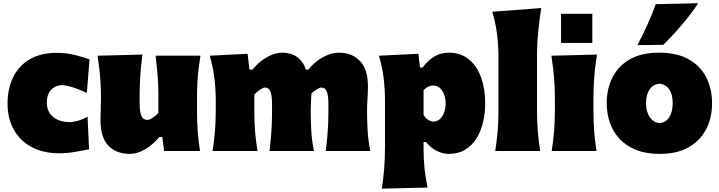

<svg xmlns="http://www.w3.org/2000/svg" viewBox="-20 -929 4425 1181"><path d="M344.2 13.7Q244.1 13.7 172.9 -25.4Q101.6 -64.5 64 -133.3Q26.4 -202.1 26.4 -291.5Q26.4 -381.8 60.1 -452.4Q93.8 -522.9 161.4 -563.5Q229 -604 330.6 -604Q388.2 -604 440.9 -590.6Q493.7 -577.1 530.8 -564L514.2 -357.4Q459 -383.3 418.9 -394.5Q378.9 -405.8 358.9 -405.8Q319.3 -403.3 293.7 -375.7Q268.1 -348.1 268.1 -298.8Q268.1 -241.7 306.2 -210.2Q344.2 -178.7 407.7 -177.7Q427.7 -177.7 459 -186.3Q490.2 -194.8 518.6 -211.4L527.8 -10.3Q492.2 -3.4 442.9 5.1Q393.6 13.7 344.2 13.7Z M779.8 17.6Q694.3 17.6 646.2 -33.4Q598.1 -84.5 598.1 -189.5Q598.1 -228 599.6 -257.3Q601.1 -286.6 601.1 -319.8Q601.1 -377.4 598.4 -422.1Q595.7 -466.8 591.1 -506.3Q586.4 -545.9 580.1 -586.4L856 -593.3Q848.1 -532.2 843.5 -472.9Q838.9 -413.6 838.9 -351.1V-293Q838.9 -241.2 849.6 -216.3Q860.4 -191.4 887.2 -191.4Q898.9 -191.4 919.9 -205.1Q940.9 -218.8 954.1 -234.4V-351.1Q954.1 -413.6 949.2 -469.5Q944.3 -525.4 937 -586.4H1212.9Q1206.5 -545.9 1201.7 -506.3Q1196.8 -466.8 1194.3 -422.1Q1191.9 -377.4 1191.9 -319.8V-250.5Q1191.9 -177.2 1196.3 -119.1Q1200.7 -61 1210.4 0H989.3L978.5 -85.9H959.5Q922.4 -40 873.5 -11.2Q824.7 17.6 779.8 17.6Z M1983.9 0Q1991.2 -61 1995.6 -117.4Q2000 -173.8 2000 -236.8V-288.6Q2000 -340.8 1990.2 -365.7Q1980.5 -390.6 1956.1 -390.6Q1946.3 -390.6 1928 -379.2Q1909.7 -367.7 1895.5 -353.5Q1894.5 -326.7 1892.8 -300.3Q1891.1 -273.9 1891.1 -250.5Q1891.1 -177.2 1895 -119.1Q1898.9 -61 1911.1 0H1637.7Q1645 -61 1649.2 -117.4Q1653.3 -173.8 1653.3 -236.8V-288.6Q1653.3 -340.8 1643.6 -365.7Q1633.8 -390.6 1609.4 -390.6Q1598.6 -390.6 1578.1 -376.7Q1557.6 -362.8 1544.4 -347.2V-236.8Q1544.4 -173.8 1549.3 -117.4Q1554.2 -61 1564 0H1287.6Q1296.9 -61 1302 -119.1Q1307.1 -177.2 1307.1 -250.5V-308.6Q1307.1 -377 1299.1 -445.6Q1291 -514.2 1270 -586.4L1502.9 -598.1L1514.6 -501H1533.2Q1570.8 -547.4 1619.9 -576.2Q1668.9 -605 1716.3 -605Q1768.1 -605 1805.7 -579.6Q1843.3 -554.2 1861.8 -501H1876.5Q1914.1 -547.9 1964.8 -576.4Q2015.6 -605 2063 -605Q2146 -605 2194.6 -553.7Q2243.2 -502.4 2243.2 -397.5Q2243.2 -358.9 2240.5 -321.3Q2237.8 -283.7 2237.8 -250.5Q2237.8 -177.2 2241.7 -119.1Q2245.6 -61 2257.8 0Z M2328.6 231.4Q2337.9 170.4 2343 108.9Q2348.1 47.4 2348.1 -25.9V-308.6Q2348.1 -377 2340.1 -445.6Q2332 -514.2 2311 -586.4L2553.7 -598.1L2563 -514.2H2580.1Q2647 -605 2739.3 -605Q2814.9 -605 2864.7 -563.5Q2914.6 -522 2939.5 -451.7Q2964.4 -381.3 2964.4 -293.9Q2964.4 -232.9 2951.2 -176.8Q2938 -120.6 2910.4 -76.9Q2882.8 -33.2 2840.6 -7.8Q2798.3 17.6 2740.2 17.6Q2705.1 17.6 2668.5 0.2Q2631.8 -17.1 2599.6 -55.7H2585.4V-12.2Q2585.4 50.8 2591.3 107.2Q2597.2 163.6 2609.9 224.6ZM2645 -180.7Q2682.6 -183.1 2701.9 -216.3Q2721.2 -249.5 2721.2 -291.5Q2721.2 -336.4 2701.7 -368.7Q2682.1 -400.9 2644 -403.3Q2610.4 -401.9 2585.4 -374V-222.7Q2595.2 -205.1 2609.9 -194.1Q2624.5 -183.1 2645 -180.7Z M3026.4 0Q3035.6 -61 3040.8 -119.1Q3045.9 -177.2 3045.9 -250.5V-577.6Q3045.9 -647.5 3037.6 -716.1Q3029.3 -784.7 3008.3 -856.9L3309.1 -879.4Q3298.3 -811.5 3290.8 -736.1Q3283.2 -660.6 3283.2 -577.6V-250.5Q3283.2 -177.2 3288.1 -119.1Q3293 -61 3302.7 0Z M3431.2 -844.2H3623.5V-664.8H3431.2ZM3373.5 0Q3382.8 -61 3387.9 -119.1Q3393.1 -177.2 3393.1 -250.5V-308.6Q3393.1 -371.1 3390.1 -418.5Q3387.2 -465.8 3382.6 -505.9Q3377.9 -545.9 3371.6 -586.4L3651.9 -593.3Q3645.5 -551.8 3640.6 -510.7Q3635.7 -469.7 3633.1 -421.4Q3630.4 -373 3630.4 -308.6V-250.5Q3630.4 -177.2 3635 -119.1Q3639.6 -61 3649.4 0Z M4039.1 17.6Q3952.6 17.6 3890.6 -7.8Q3828.6 -33.2 3789.1 -76.9Q3749.5 -120.6 3730.7 -176.5Q3711.9 -232.4 3711.9 -293.9Q3711.9 -381.8 3747.1 -452.1Q3782.2 -522.5 3853.5 -563.7Q3924.8 -605 4033.7 -605Q4145.5 -605 4217.8 -563.5Q4290 -522 4325 -451.4Q4359.9 -380.9 4359.9 -293.9Q4359.9 -204.1 4323.2 -133.8Q4286.6 -63.5 4215.3 -22.9Q4144 17.6 4039.1 17.6ZM4037.6 -171.9Q4076.2 -175.3 4096.9 -208.5Q4117.7 -241.7 4117.7 -293.9Q4117.7 -401.4 4037.6 -414.6Q3997.1 -410.2 3975.3 -378.2Q3953.6 -346.2 3953.6 -293.9Q3953.6 -244.1 3975.8 -209.7Q3998 -175.3 4037.6 -171.9ZM3900.9 -651.4Q3934.1 -714.8 3962.4 -777.3Q3990.7 -839.8 4013.2 -903.3L4274.4 -909.2Q4231 -842.8 4176.3 -778.6Q4121.6 -714.4 4060.5 -653.3Z"/></svg>

Font: Pinar-DS3-FD Black
Style: Regular
Weight: 900
Designer: Amin Abedi
Version: Version 3.000